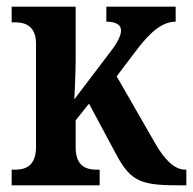

<svg xmlns="http://www.w3.org/2000/svg" viewBox="-20 -556 579 576"><path d="M15 0H279V-47H270C242 -47 207 -55 207 -113V-195L247 -245L328 -94C374 -7 407 0 526 0H539V-47H536C505 -47 475 -74 445 -127L330 -327L386 -401C430 -460 467 -491 507 -491V-536H299V-491C327 -491 343 -482 343 -465C343 -452 337 -434 310 -399L203 -258C203 -258 207 -338 207 -374V-536H15V-489H25C52 -489 88 -481 88 -425V-115C88 -55 53 -47 25 -47H15Z"/></svg>

Font: Noto Serif Condensed Semi
Style: Regular
Weight: 600
Width: 3
Designer: Monotype Design Team
Foundry: Monotype Imaging Inc.
Version: Version 1.002